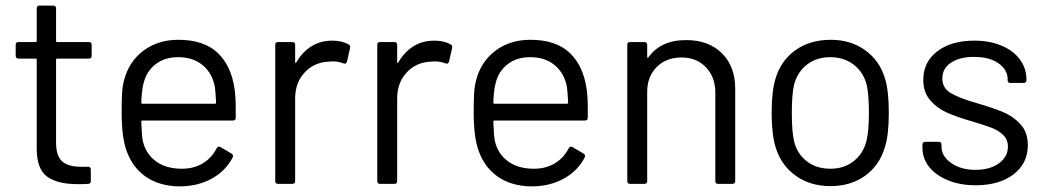

<svg xmlns="http://www.w3.org/2000/svg" viewBox="-20 -656 3736 685"><path d="M297 -447H184Q180 -447 180 -443V-148Q180 -100 201.5 -80.5Q223 -61 269 -61H294Q304 -61 304 -51V-10Q304 0 294 0Q282 1 257 1Q185 1 148 -26Q111 -53 111 -126V-443Q111 -447 107 -447H46Q36 -447 36 -457V-496Q36 -506 46 -506H107Q111 -506 111 -510V-626Q111 -636 121 -636H170Q180 -636 180 -626V-510Q180 -506 184 -506H297Q307 -506 307 -496V-457Q307 -447 297 -447Z M821 -268V-236Q821 -226 811 -226H488Q484 -226 484 -222Q486 -167 490 -151Q501 -106 537 -80Q573 -54 629 -54Q671 -54 703 -73Q735 -92 753 -127Q759 -136 767 -131L806 -108Q814 -103 810 -94Q785 -46 735 -18.5Q685 9 620 9Q549 8 501 -25Q453 -58 432 -117Q414 -165 414 -255Q414 -297 415.5 -323.5Q417 -350 423 -371Q440 -436 491.5 -475Q543 -514 616 -514Q707 -514 756 -468Q805 -422 817 -338Q821 -310 821 -268ZM492 -358Q486 -337 484 -290Q484 -286 488 -286H747Q751 -286 751 -290Q749 -335 745 -354Q734 -399 700.5 -425.5Q667 -452 616 -452Q567 -452 534.5 -426.5Q502 -401 492 -358Z M1223 -498Q1231 -494 1229 -485L1218 -436Q1215 -426 1205 -430Q1188 -437 1166 -437L1153 -436Q1101 -434 1067 -397.5Q1033 -361 1033 -305V-10Q1033 0 1023 0H972Q962 0 962 -10V-496Q962 -506 972 -506H1023Q1033 -506 1033 -496V-435Q1033 -432 1034.5 -431.5Q1036 -431 1037 -433Q1058 -470 1090.5 -490.5Q1123 -511 1166 -511Q1199 -511 1223 -498Z M1587 -498Q1595 -494 1593 -485L1582 -436Q1579 -426 1569 -430Q1552 -437 1530 -437L1517 -436Q1465 -434 1431 -397.5Q1397 -361 1397 -305V-10Q1397 0 1387 0H1336Q1326 0 1326 -10V-496Q1326 -506 1336 -506H1387Q1397 -506 1397 -496V-435Q1397 -432 1398.5 -431.5Q1400 -431 1401 -433Q1422 -470 1454.5 -490.5Q1487 -511 1530 -511Q1563 -511 1587 -498Z M2077 -268V-236Q2077 -226 2067 -226H1744Q1740 -226 1740 -222Q1742 -167 1746 -151Q1757 -106 1793 -80Q1829 -54 1885 -54Q1927 -54 1959 -73Q1991 -92 2009 -127Q2015 -136 2023 -131L2062 -108Q2070 -103 2066 -94Q2041 -46 1991 -18.5Q1941 9 1876 9Q1805 8 1757 -25Q1709 -58 1688 -117Q1670 -165 1670 -255Q1670 -297 1671.5 -323.5Q1673 -350 1679 -371Q1696 -436 1747.5 -475Q1799 -514 1872 -514Q1963 -514 2012 -468Q2061 -422 2073 -338Q2077 -310 2077 -268ZM1748 -358Q1742 -337 1740 -290Q1740 -286 1744 -286H2003Q2007 -286 2007 -290Q2005 -335 2001 -354Q1990 -399 1956.5 -425.5Q1923 -452 1872 -452Q1823 -452 1790.5 -426.5Q1758 -401 1748 -358Z M2603 -340V-10Q2603 0 2593 0H2542Q2532 0 2532 -10V-326Q2532 -381 2498.5 -416Q2465 -451 2412 -451Q2357 -451 2323 -417Q2289 -383 2289 -328V-10Q2289 0 2279 0H2228Q2218 0 2218 -10V-496Q2218 -506 2228 -506H2279Q2289 -506 2289 -496V-453Q2289 -451 2290.5 -450Q2292 -449 2293 -451Q2337 -513 2428 -513Q2508 -513 2555.5 -466Q2603 -419 2603 -340Z M2747 -131Q2733 -177 2733 -254Q2733 -331 2747 -376Q2766 -440 2818 -477Q2870 -514 2944 -514Q3015 -514 3066.5 -477Q3118 -440 3137 -377Q3151 -334 3151 -254Q3151 -173 3137 -131Q3118 -66 3066.5 -29Q3015 8 2943 8Q2871 8 2819 -29Q2767 -66 2747 -131ZM3071 -152Q3080 -188 3080 -253Q3080 -319 3072 -354Q3060 -399 3025.5 -425.5Q2991 -452 2942 -452Q2893 -452 2859 -425.5Q2825 -399 2813 -354Q2805 -319 2805 -253Q2805 -187 2813 -152Q2824 -107 2858.5 -80.5Q2893 -54 2943 -54Q2991 -54 3025 -80.5Q3059 -107 3071 -152Z M3271 -128V-140Q3271 -150 3281 -150H3329Q3339 -150 3339 -140V-132Q3339 -99 3373.5 -74.5Q3408 -50 3460 -50Q3512 -50 3544 -73.5Q3576 -97 3576 -133Q3576 -158 3559.5 -174Q3543 -190 3520.5 -199Q3498 -208 3451 -222Q3395 -238 3359 -254Q3323 -270 3298.5 -298.5Q3274 -327 3274 -371Q3274 -435 3324 -473Q3374 -511 3456 -511Q3511 -511 3553.5 -493Q3596 -475 3619 -443.5Q3642 -412 3642 -373V-370Q3642 -360 3632 -360H3585Q3575 -360 3575 -370V-373Q3575 -407 3542.5 -430Q3510 -453 3455 -453Q3404 -453 3373 -432.5Q3342 -412 3342 -376Q3342 -342 3372 -324Q3402 -306 3465 -288Q3523 -271 3559 -256Q3595 -241 3621 -212.5Q3647 -184 3647 -138Q3647 -73 3596 -34Q3545 5 3461 5Q3405 5 3361.5 -13Q3318 -31 3294.5 -61Q3271 -91 3271 -128Z"/></svg>

Font: Barlow
Style: Regular
Weight: 400
Designer: Jeremy Tribby
Foundry: Tribby Type
Version: Version 1.408;December 10, 2018;FontCreator 11.5.0.2430 64-b